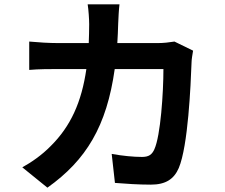

<svg xmlns="http://www.w3.org/2000/svg" viewBox="-20 -822 1040 887"><path d="M786 -630C761 -626 735 -623 710 -623H522C524 -652 525 -682 526 -713C527 -737 529 -779 532 -802H385C389 -778 392 -732 392 -710C392 -680 391 -651 390 -623H247C209 -623 157 -626 115 -630V-499C158 -503 213 -503 247 -503H379C357 -351 307 -239 214 -147C174 -106 125 -72 83 -49L199 45C378 -82 473 -239 510 -503H735C735 -395 722 -195 693 -132C682 -108 668 -97 636 -97C597 -97 545 -102 496 -111L511 23C560 27 620 31 677 31C746 31 784 5 806 -46C849 -148 861 -427 865 -535C865 -546 869 -571 872 -588Z"/></svg>

Font: Noto Sans CJK KR Bold
Style: Regular
Weight: 700
Designer: Ryoko NISHIZUKA (kana & ideographs); Paul D. Hunt (Latin, Greek & Cyrillic); Wenlong ZHANG (bopomofo); Sandoll Communica
Foundry: Adobe Systems Incorporated
Version: Version 1.004;PS 1.004;hotconv 1.0.82;makeotf.lib2.5.63406